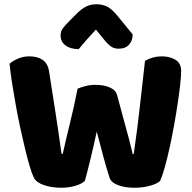

<svg xmlns="http://www.w3.org/2000/svg" viewBox="-20 -875 903 903"><path d="M345 -458Q356 -463 379.5 -469.5Q403 -476 427 -476Q469 -476 497 -463.5Q525 -451 531 -427Q542 -386 551.5 -350.5Q561 -315 570 -282.5Q579 -250 587.5 -218Q596 -186 604 -151H609Q618 -212 625 -267.5Q632 -323 638 -376.5Q644 -430 650 -482.5Q656 -535 662 -589Q699 -610 741 -610Q778 -610 805 -594Q832 -578 832 -540Q832 -518 827.5 -477.5Q823 -437 815.5 -387Q808 -337 798 -282Q788 -227 777 -177Q766 -127 754.5 -86.5Q743 -46 733 -24Q718 -10 684 -1Q650 8 614 8Q567 8 534.5 -4.5Q502 -17 495 -40Q482 -80 467 -135Q452 -190 435 -256Q421 -191 406 -129Q391 -67 379 -24Q364 -10 334 -1Q304 8 268 8Q223 8 186.5 -4.5Q150 -17 139 -40Q130 -58 119.5 -93.5Q109 -129 98 -174.5Q87 -220 75.5 -273Q64 -326 54.5 -379Q45 -432 37 -482.5Q29 -533 25 -575Q39 -588 64 -599Q89 -610 118 -610Q156 -610 180.5 -593.5Q205 -577 211 -538Q227 -436 237.5 -368Q248 -300 254.5 -256.5Q261 -213 264 -189Q267 -165 270 -151H275Q284 -191 292 -225Q300 -259 308.5 -293.5Q317 -328 326 -367.5Q335 -407 345 -458ZM431 -736Q418 -721 407.5 -710Q397 -699 388 -688.5Q379 -678 370 -667.5Q361 -657 350 -644Q311 -644 288 -661.5Q265 -679 265 -708Q265 -728 276 -742.5Q287 -757 309 -779L343 -813Q362 -832 383.5 -843.5Q405 -855 434 -855Q460 -855 482 -845Q504 -835 533 -800L604 -713Q604 -685 587.5 -665.5Q571 -646 537 -646Q517 -646 502 -656.5Q487 -667 471 -687Z"/></svg>

Font: Baloo Chettan 2 ExtraBold
Style: Regular
Weight: 800
Designer: Maithili Shingre, Unnati Kotecha and Ek Type
Foundry: Ek Type
Version: Version 1.640;hotconv 1.0.111;makeotfexe 2.5.65597; ttfautoh